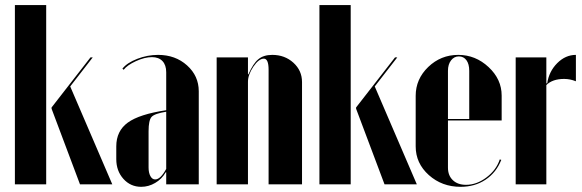

<svg xmlns="http://www.w3.org/2000/svg" viewBox="-20 -719 2271 749"><path d="M160.2 -699.2V0H38.1V-699.2ZM341.8 -495.1 253.9 -381.8 418 0H292L181.2 -294.9V-299.8L333 -495.1Z M433.6 -98.1V-147.9Q433.6 -208 478.5 -240.7Q523.4 -273.4 628.4 -289.1V-437Q628.4 -465.3 613.8 -480.7Q599.1 -496.1 572.8 -496.1Q544.4 -496.1 510.3 -480.5Q476.1 -464.8 462.4 -446.8L457.5 -451.2Q475.6 -474.1 515.4 -489.5Q555.2 -504.9 596.7 -504.9Q664.1 -504.9 709.7 -463.9Q755.4 -422.9 755.4 -362.8V0H628.4V-46.9H626.5Q611.3 -20.5 585.4 -5.4Q559.6 9.8 530.8 9.8Q489.3 9.8 461.4 -21.2Q433.6 -52.2 433.6 -98.1ZM585.4 -19Q606 -19 628.4 -60.1V-283.2Q583 -275.9 571.3 -262.9Q559.6 -250 559.6 -207V-65.9Q559.6 -44.9 566.7 -32Q573.7 -19 585.4 -19Z M949.2 -429.2Q967.3 -471.2 987.8 -488Q1008.3 -504.9 1042 -504.9Q1090.8 -504.9 1124.5 -474.4Q1158.2 -443.8 1158.2 -398.9V0H1027.8V-446.8Q1027.8 -490.2 1009.3 -490.2Q989.7 -490.2 968.5 -459Q947.3 -427.7 947.3 -399.9V0H825.2V-495.1H947.3V-429.2Z M1348.1 -699.2V0H1226.1V-699.2ZM1529.8 -495.1 1441.9 -381.8 1606 0H1480L1369.1 -294.9V-299.8L1521 -495.1Z M1601.6 -345.2Q1601.6 -410.6 1650.6 -457.8Q1699.7 -504.9 1767.6 -504.9Q1835 -504.9 1886 -457.3Q1937 -409.7 1937 -346.2V-249H1727.5V-64.9Q1727.5 -34.2 1746.6 -16.1Q1765.6 2 1797.9 2Q1839.4 2 1877.7 -26.9Q1916 -55.7 1929.7 -97.2L1935.5 -95.2Q1916 -45.9 1874.3 -18.1Q1832.5 9.8 1776.9 9.8Q1704.1 9.8 1652.8 -36.1Q1601.6 -82 1601.6 -147.9ZM1727.5 -254.9H1810.5V-442.9Q1810.5 -469.2 1799.6 -484.1Q1788.6 -499 1770 -499Q1751.5 -499 1739.5 -483.4Q1727.5 -467.8 1727.5 -442.9Z M1991.7 -495.1H2111.3V-394H2114.7Q2121.6 -440.4 2153.8 -472.7Q2186 -504.9 2226.6 -504.9V-401.9Q2204.1 -411.1 2180.7 -411.1Q2135.3 -411.1 2111.3 -387.2V0H1991.7Z"/></svg>

Font: Moniqa Black Display
Style: Regular
Weight: 900
Designer: Rajesh Rajput
Foundry: Rajesh Rajput
Version: Version 1.000